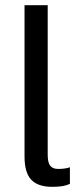

<svg xmlns="http://www.w3.org/2000/svg" viewBox="-20 -709 323 739"><path d="M249.1 -1.4V-65.3Q231.6 -58.8 204 -58.8Q182.9 -58.8 173.3 -71Q163.6 -83.2 163.6 -113.1V-688.9H74.4V-106.6Q74.4 -44.1 100.4 -17Q126.4 10.1 180.6 10.1Q199.9 10.1 216 8Q232.1 6 249.1 -1.4Z"/></svg>

Font: Arad
Style: Regular
Weight: 400
Designer: Mohammad Darvishi
Version: Version 1.010;September 21, 2024;FontCreator 15.0.0.2992 64-